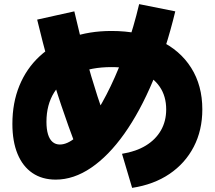

<svg xmlns="http://www.w3.org/2000/svg" viewBox="-20 -845 1040 930"><path d="M571 -100Q639 -111 686.5 -140Q734 -169 759.5 -213.5Q785 -258 785 -315Q785 -379 753.5 -425Q722 -471 662.5 -495.5Q603 -520 520 -520Q422 -520 351 -488.5Q280 -457 242.5 -397.5Q205 -338 205 -255Q205 -219 212.5 -194.5Q220 -170 234.5 -157.5Q249 -145 270 -145Q306 -145 347.5 -180Q389 -215 432 -278.5Q475 -342 516 -427.5Q557 -513 592.5 -614Q628 -715 654 -825L829 -790Q784 -604 721 -454Q658 -304 582 -197Q506 -90 421.5 -32.5Q337 25 250 25Q184 25 137 -7Q90 -39 65 -99.5Q40 -160 40 -245Q40 -347 74 -430Q108 -513 171.5 -572Q235 -631 323 -663Q411 -695 520 -695Q655 -695 753.5 -648.5Q852 -602 906 -516.5Q960 -431 960 -315Q960 -214 918.5 -134Q877 -54 801 -2.5Q725 49 620 65ZM350 -130Q310 -236 276.5 -335.5Q243 -435 215 -536.5Q187 -638 160 -750L340 -790Q366 -677 393.5 -576Q421 -475 452 -379Q483 -283 520 -185Z"/></svg>

Font: M PLUS 2 Thin Black
Style: Regular
Weight: 900
Version: Version 1.001